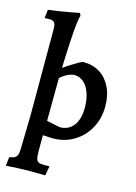

<svg xmlns="http://www.w3.org/2000/svg" viewBox="-142 -816 797 1126"><g transform="rotate(15 256.0 -253.0)"><path d="M10 236 17 182Q42 179 53 170.5Q64 162 67 144.5Q70 127 70 97L74 -81V-611Q74 -633 68.5 -644.5Q63 -656 48.5 -659Q34 -662 6 -659L12 -711Q40 -714 74 -719.5Q108 -725 141 -731Q174 -737 199 -742L206 -725Q201 -718 196 -677Q191 -636 187 -566.5Q183 -497 180 -403Q207 -422 230.5 -436.5Q254 -451 270 -460Q286 -469 293 -469Q351 -469 393.5 -442Q436 -415 460 -366Q484 -317 484 -250Q484 -176 451 -117Q418 -58 361.5 -24Q305 10 233 10L174 7V106Q174 138 179.5 153.5Q185 169 202.5 172Q220 175 256 173L258 177L248 231Q233 231 216 230.5Q199 230 182.5 230Q166 230 154 230Q117 230 78.5 232Q40 234 10 236ZM257 -64Q310 -64 340 -103Q370 -142 370 -212Q370 -262 356.5 -300.5Q343 -339 318.5 -360.5Q294 -382 262 -382Q245 -382 222 -371Q199 -360 178 -342L176 -81Z"/></g></svg>

Font: Alegreya SemiBold
Style: Regular
Weight: 600
Designer: Juan Pablo del Peral
Foundry: Huerta Tipografica
Version: Version 2.009